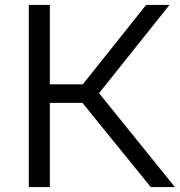

<svg xmlns="http://www.w3.org/2000/svg" viewBox="-20 -760 731 780"><path d="M592.5 0 315 -342H182.5V0H97V-740H182.5V-417.5H316.5L573.5 -740H668.5L382.5 -381.5L690.5 0Z"/></svg>

Font: Encode Sans Expanded
Style: Regular
Weight: 400
Width: 7
Designer: Multiple Designers
Foundry: Impallari Type
Version: Version 2.000